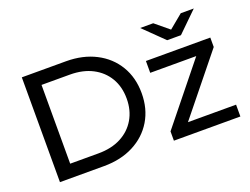

<svg xmlns="http://www.w3.org/2000/svg" viewBox="-111 -971 1569 1205"><g transform="rotate(-20 673.5 -368.5)"><path d="M105 0V-700H400Q512 -700 597.5 -656Q683 -612 730.5 -533Q778 -454 778 -350Q778 -246 730.5 -167Q683 -88 597.5 -44Q512 0 400 0ZM205 -87H394Q481 -87 544.5 -120Q608 -153 643 -212.5Q678 -272 678 -350Q678 -429 643 -488Q608 -547 544.5 -580Q481 -613 394 -613H205ZM866 0V-62L1206 -484L1225 -451H872V-530H1302V-467L962 -46L940 -79H1310V0ZM1042 -607 909 -737H996L1128 -628H1048L1180 -737H1267L1134 -607Z"/></g></svg>

Font: MOST Montserrat Medium
Style: Regular
Weight: 500
Designer: Julieta Ulanovsky
Foundry: Julieta Ulanovsky
Version: Version 8.000;March 11, 2024;FontCreator 15.0.0.2926 64-bit